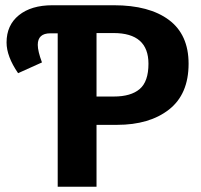

<svg xmlns="http://www.w3.org/2000/svg" viewBox="-20 -712 767 732"><path d="M414 -692Q549 -692 624 -636Q699 -580 699 -469Q699 -353 624.5 -294.5Q550 -236 426 -236H348V0H200V-585H172Q124 -585 124 -541Q124 -517 140 -474L49 -433Q5 -497 5 -550Q5 -616 52 -654Q99 -692 180 -692ZM414 -344Q479 -344 512.5 -372.5Q546 -401 546 -469Q546 -586 413 -586H348V-344Z"/></svg>

Font: FiraGO SemiBold
Style: Regular
Weight: 600
Designer: bBox Type
Foundry: bBox Type GmbH
Version: Version 1.001;PS 001.001;hotconv 1.0.88;makeotf.lib2.5.64775